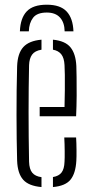

<svg xmlns="http://www.w3.org/2000/svg" viewBox="-20 -770 382 796"><path d="M174 -750.5Q230 -750.5 256.2 -722.5Q282.5 -694.5 284.5 -640H248Q247.5 -676.5 228.8 -697.2Q210 -718 174 -718Q133.5 -718 117 -696.2Q100.5 -674.5 99.5 -640H62.5Q64.5 -695 90.8 -722.8Q117 -750.5 174 -750.5ZM51 -103.5Q50 -145 49.2 -193Q48.5 -241 48.5 -292.5Q48.5 -344 49 -395.5Q49.5 -447 51 -495.5Q53 -549 76.8 -575Q100.5 -601 152 -605.5V-564Q124.5 -559.5 113 -543.5Q101.5 -527.5 100.5 -500Q99.5 -454 99 -405Q98.5 -356 98.5 -305.2Q98.5 -254.5 99 -202.8Q99.5 -151 100.5 -99.5Q101.5 -68.5 113.8 -53.8Q126 -39 152 -35.5V5.5Q99 1 76 -25Q53 -51 51 -103.5ZM199.5 5.5V-36Q224 -40 235.2 -54.8Q246.5 -69.5 247.5 -99.5Q248.5 -114.5 248.2 -143.5Q248 -172.5 246.5 -200H295.5Q297 -178.5 297.2 -149Q297.5 -119.5 296.5 -103.5Q293.5 -51 272.2 -25Q251 1 199.5 5.5ZM144.5 -288V-326.5H247.5Q248.5 -360.5 248.8 -396Q249 -431.5 248.8 -459.8Q248.5 -488 247.5 -500Q246 -530 234 -545Q222 -560 199.5 -564V-605.5Q250.5 -600.5 272.2 -573.8Q294 -547 296.5 -496.5Q297 -485.5 297.5 -451.2Q298 -417 297.8 -372.8Q297.5 -328.5 295.5 -288Z"/></svg>

Font: Big Shoulders Stencil Text Thin ExtraLight
Style: Regular
Weight: 250
Version: Version 2.001